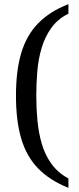

<svg xmlns="http://www.w3.org/2000/svg" viewBox="-20 -779 382 926"><path d="M310 127Q220 91 164 33.5Q108 -24 82.5 -110Q57 -196 57 -317Q57 -438 82.5 -523.5Q108 -609 164 -666.5Q220 -724 310 -759V-713Q259 -688 228 -645Q197 -602 181 -548.5Q165 -495 160 -435.5Q155 -376 155 -317Q155 -257 160.5 -198Q166 -139 181.5 -85.5Q197 -32 228 11Q259 54 310 82Z"/></svg>

Font: Noto Serif Gurmukhi
Style: Regular
Weight: 400
Designer: Vaibhav Singh and the Monotype Design Team
Foundry: Monotype Imaging Inc.
Version: Version 2.003